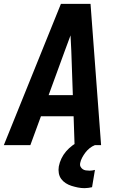

<svg xmlns="http://www.w3.org/2000/svg" viewBox="-29 -755 649 999"><path d="M-9 0 288 -735H442L497 0H359L354 -150H184L129 0ZM224 -260H350L342 -490Q341 -510 340 -530.5Q339 -551 338 -571Q331 -551 323 -530.5Q315 -510 308 -490ZM411 224Q393 224 376 220.5Q359 217 343 212Q327 207 313 198Q299 189 289.5 176Q280 163 277 146Q274 129 277 111Q281 90 290.5 70Q300 50 315 32.5Q330 15 349 1Q368 -13 388 -23Q408 -33 429.5 -38.5Q451 -44 472 -45L465 0Q450 6 437.5 16Q425 26 415.5 38.5Q406 51 398.5 65Q391 79 388 94Q386 104 390 112Q394 120 401 125Q408 130 417.5 131.5Q427 133 437 133Q444 133 451 132Q458 131 465 129L450 219Q441 221 431 222.5Q421 224 411 224Z"/></svg>

Font: Iosevka Extrabold Extended
Style: Italic
Weight: 800
Width: 7
Italic angle: -9°
Monospace: yes
Designer: Belleve Invis
Foundry: Belleve Invis
Version: Version 32.5.0; ttfautohint (v1.8.4)